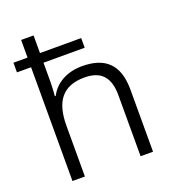

<svg xmlns="http://www.w3.org/2000/svg" viewBox="-137 -866 878 972"><g transform="rotate(-20 301.5 -380.0)"><path d="M154 -760H87V-665H11V-613H87V0H154V-273C154 -404 205 -472 323 -472C410 -472 454 -427 454 -330V0H521V-335C521 -470 455 -530 331 -530C247 -530 184 -492 155 -434H150C152 -458 154 -483 154 -510V-613H376V-665H154Z"/></g></svg>

Font: Noto Kufi Arabic Light
Style: Regular
Weight: 300
Designer: Monotype Design Team, David Williams, Khaled Hosny
Foundry: Google LLC
Version: Version 2.109